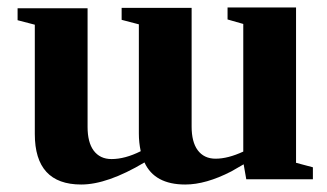

<svg xmlns="http://www.w3.org/2000/svg" viewBox="-20 -479 873 513"><path d="M631 -40 598 -21Q530 14 475 14Q393 14 366 -45Q267 14 197 14Q73 14 73 -121V-413L27 -425V-457H214V-413V-140Q214 -99 230 -77Q247 -54 278 -54Q314 -54 356 -75Q351 -98 351 -122V-414L305 -426V-458H492V-414V-141Q492 -100 508 -78Q525 -55 556 -55Q589 -55 630 -74V-415L588 -427V-459H771V-415V-44L816 -32V0H638Z"/></svg>

Font: Libra Serif Modern
Style: Bold
Weight: 700
Designer: Stefan Peev, Context Ltd
Foundry: Ascender Corporation
Version: Version 1.000